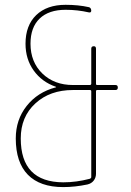

<svg xmlns="http://www.w3.org/2000/svg" viewBox="-20 -760 540 790"><path d="M280.3 -389.6Q185.5 -389.6 125.5 -334.5Q65.4 -279.3 65.4 -190.4Q65.4 -10.7 240.2 -9.8Q293.9 -9.8 349.6 -24.4Q354.5 -26.4 355.5 -30.3V-384.8Q355.5 -389.6 349.6 -389.6ZM209 -400.4Q210.9 -400.4 210.9 -401.4Q210.9 -403.3 209 -403.3Q152.3 -422.9 118.7 -469.7Q85 -516.6 85 -580.1Q85 -655.3 128.9 -697.8Q172.9 -740.2 250 -740.2Q302.7 -740.2 345.7 -730.5Q354.5 -728.5 355.5 -716.8Q355.5 -707 345.7 -709Q298.8 -719.7 250 -719.7Q180.7 -719.7 143.1 -683.6Q105.5 -647.5 105.5 -580.1Q105.5 -504.9 154.3 -457.5Q203.1 -410.2 280.3 -410.2H349.6Q354.5 -410.2 355.5 -415V-559.6Q355.5 -569.3 365.2 -569.8Q375 -570.3 375 -559.6V-415Q375 -410.2 379.9 -410.2H455.1Q464.8 -410.2 464.8 -399.9Q464.8 -389.6 455.1 -389.6H379.9Q375 -389.6 375 -384.8V-44.9Q375 -29.3 365.7 -17.1Q356.4 -4.9 339.8 -1Q288.1 9.8 240.2 9.8Q144.5 9.8 94.7 -41Q44.9 -91.8 44.9 -190.4Q44.9 -267.6 89.8 -324.2Q134.8 -380.9 209 -400.4Z"/></svg>

Font: Rounded Mgen+ 1mn thin
Style: Regular
Weight: 100
Designer: [Source Han Sans]
Ryoko NISHIZUKA  (kana & ideographs); Paul D. Hunt (Latin, Greek & Cyrillic); Wenlong ZHANG  (bopomofo
Version: Version 1.059.20150602